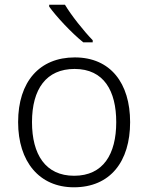

<svg xmlns="http://www.w3.org/2000/svg" viewBox="-20 -879 630 816"><path d="M256 -859H189V-851C218 -810 284 -739 334 -699H374V-708C336 -747 282 -815 256 -859ZM533 -360C533 -525 450 -635 298 -635C148 -635 57 -532 57 -360C57 -192 147 -83 294 -83C449 -83 533 -193 533 -360ZM116 -360C116 -501 177 -586 297 -586C422 -586 474 -492 474 -360C474 -224 419 -132 295 -132C173 -132 116 -223 116 -360Z"/></svg>

Font: Noto Sans Telugu UI Light
Style: Regular
Weight: 300
Designer: Jelle Bosma - Monotype Design Team
Foundry: Monotype Imaging Inc.
Version: Version 2.005